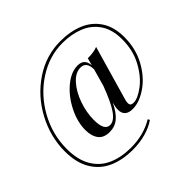

<svg xmlns="http://www.w3.org/2000/svg" viewBox="-197 -875 1242 1242"><g transform="rotate(-45 424.0 -253.5)"><path d="M461.4 -90.8Q461.4 -113.3 470.7 -146.5Q440.9 -84.5 406 -55.2Q371.1 -25.9 322.8 -25.9Q269 -25.9 244.4 -58.8Q219.7 -91.8 219.7 -147Q219.7 -221.2 258.8 -298.8Q297.9 -376.5 358.6 -427.2Q419.4 -478 479.5 -478Q509.8 -478 526.4 -462.6Q543 -447.3 545.4 -413.1L559.6 -463.9Q616.7 -463.9 649.4 -478L543.5 -110.8Q537.1 -90.3 537.1 -76.7Q537.1 -62.5 544.2 -56.6Q551.3 -50.8 566.4 -50.8Q604.5 -50.8 661.6 -93.5Q718.8 -136.2 761.2 -214.4Q803.7 -292.5 803.7 -394Q803.7 -482.9 764.9 -540Q726.1 -597.2 660.6 -623.5Q595.2 -649.9 512.7 -649.9Q392.1 -649.9 284.9 -580.3Q177.7 -510.7 113 -394.3Q48.3 -277.8 48.3 -145Q48.3 -45.4 86.4 19Q124.5 83.5 191.9 113.3Q259.3 143.1 348.6 143.1Q464.4 143.1 554.7 88.9L561.5 102.1Q522.9 129.4 467.5 145.3Q412.1 161.1 347.7 161.1Q252 161.1 180.4 128.7Q108.9 96.2 68.6 28.1Q28.3 -40 28.3 -143.1Q28.3 -276.4 93.5 -397.9Q158.7 -519.5 269.8 -593.8Q380.9 -668 511.7 -668Q602.1 -668 672.1 -638.9Q742.2 -609.9 783 -548.3Q823.7 -486.8 823.7 -393.1Q823.7 -287.1 777.3 -203.1Q731 -119.1 662.8 -72.5Q594.7 -25.9 533.7 -25.9Q461.4 -25.9 461.4 -90.8ZM504.4 -266.6 537.6 -384.8Q537.1 -455.1 483.4 -455.1Q437 -455.1 395.8 -409.4Q354.5 -363.8 329.6 -293.2Q304.7 -222.7 304.7 -152.8Q304.7 -56.2 356.4 -56.2Q394 -56.2 429.4 -107.9Q464.8 -159.7 504.4 -266.6Z"/></g></svg>

Font: TypoPRO Playfair Display
Style: Italic
Weight: 400
Italic angle: -14°
Designer: Claus Eggers Sørensen
Foundry: Claus Eggers Sørensen
Version: Version 1.004;PS 001.004;hotconv 1.0.70;makeotf.lib2.5.58329